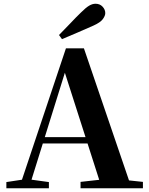

<svg xmlns="http://www.w3.org/2000/svg" viewBox="-20 -1005 794 1025"><path d="M295 -818Q326 -849 355.5 -880.5Q385 -912 413 -939Q438 -964 455.5 -974.5Q473 -985 490 -985Q513 -985 527.5 -969.5Q542 -954 542 -935Q542 -921 529 -903Q516 -885 478 -868Q436 -849 394.5 -831.5Q353 -814 311 -796ZM14 0V-33L113 -48H132L241 -33V0ZM82 0 332 -747H428L683 0H524L315 -652H336L333 -638L134 0ZM194 -239 202 -273H522L530 -239ZM410 0V-34L545 -49H602L743 -34V0Z"/></svg>

Font: Noto Serif JP ExtraBold
Style: Regular
Weight: 800
Designer: Ryoko NISHIZUKA 西塚涼子 (kana & ideographs); Frank Grießhammer (Latin, Greek & Cyrillic); Wenlong ZHANG 张文龙 (bopomofo); San
Foundry: Adobe
Version: Version 2.003-H1;hotconv 1.1.1;makeotfexe 2.6.0